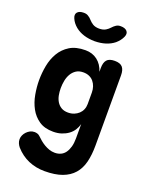

<svg xmlns="http://www.w3.org/2000/svg" viewBox="-188 -881 976 1248"><g transform="rotate(20 300.0 -257.5)"><path d="M400 -99Q394 -76 381 -56Q368 -36 348 -21.5Q328 -7 302 1.5Q276 10 245 10Q185 10 146.5 -16.5Q108 -43 85.5 -84.5Q63 -126 54 -176.5Q45 -227 45 -274Q45 -324 54.5 -374.5Q64 -425 88.5 -466.5Q113 -508 155 -534Q197 -560 263 -560Q311 -560 345.5 -533.5Q380 -507 395 -459V-485Q395 -523 411 -541.5Q427 -560 465 -560Q503 -560 519 -541.5Q535 -523 535 -485V0Q535 65 522.5 115Q510 165 480 199.5Q450 234 401 252Q352 270 280 270Q220 270 168.5 248Q117 226 77 181Q68 170 62.5 157Q57 144 57 130Q57 116 63 102.5Q69 89 79.5 78Q90 67 103.5 60Q117 53 133 53Q143 53 153 56Q163 59 171 67Q183 79 197.5 91Q212 103 228 112.5Q244 122 262.5 128.5Q281 135 301 135Q324 135 342.5 126.5Q361 118 373.5 100.5Q386 83 393 58Q400 33 400 0ZM293 -140Q316 -140 334.5 -147.5Q353 -155 366.5 -167.5Q380 -180 387.5 -197.5Q395 -215 395 -235V-315Q395 -337 388.5 -356Q382 -375 370 -389.5Q358 -404 340 -412Q322 -420 299 -420Q269 -420 249 -406.5Q229 -393 217 -372Q205 -351 200 -325Q195 -299 195 -273Q195 -248 199.5 -224.5Q204 -201 215.5 -182Q227 -163 246 -151.5Q265 -140 293 -140ZM123 -729Q112 -754 125 -769.5Q138 -785 169 -785Q179 -785 186.5 -783Q194 -781 200 -777Q214 -769 224.5 -756.5Q235 -744 252 -733Q270 -722 297 -722Q324 -722 342 -733Q358 -743 368.5 -755Q379 -767 391 -775Q398 -780 405.5 -782.5Q413 -785 424 -785Q455 -785 468.5 -769.5Q482 -754 471 -729Q458 -700 431 -677Q380 -636 297 -635Q214 -636 163 -677Q135 -700 123 -729Z"/></g></svg>

Font: Maple Mono ExtraBold
Style: Regular
Weight: 800
Monospace: yes
Designer: subframe7536
Version: Version 7.000